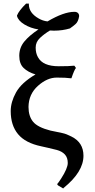

<svg xmlns="http://www.w3.org/2000/svg" viewBox="-20 -824 531 1075"><path d="M40 -202.1Q40 -252.9 69.8 -306.6Q99.6 -360.4 178.7 -407.2Q136.7 -419.9 112.3 -443.4Q87.9 -466.8 87.9 -511.7Q87.9 -556.6 115.7 -590.8Q143.6 -625 195.3 -659.2Q151.4 -666 116.7 -687Q82 -708 75.2 -734.4V-737.3Q85.9 -764.6 126 -803.7H141.6V-799.8Q141.6 -752 196.3 -720.7Q219.7 -707 246.1 -704.1Q336.9 -757.8 396.5 -757.8Q410.2 -757.8 417 -750.5Q423.8 -743.2 422.9 -732.4Q418 -702.1 402.8 -689Q387.7 -675.8 373 -666V-665H372.1Q330.1 -652.3 282.2 -652.3L259.8 -653.3Q228.5 -634.8 204.1 -611.8Q179.7 -588.9 179.7 -557.6Q179.7 -526.4 192.4 -503.9Q219.7 -453.1 308.6 -453.1Q369.1 -453.1 393.6 -456.1H396.5L405.3 -443.4Q396.5 -434.6 379.9 -385.7H377Q350.6 -389.6 297.4 -389.6Q244.1 -389.6 192.4 -343.3Q140.6 -296.9 139.6 -225.6Q139.6 -173.8 165 -142.6Q190.4 -111.3 262.7 -92.8Q273.4 -90.8 291.5 -86.9Q309.6 -83 330.6 -78.6Q351.6 -74.2 379.9 -59.6Q447.3 -26.4 447.3 47.9Q447.3 138.7 335.9 228.5L334 231.4L304.7 213.9L299.8 207Q305.7 201.2 322.3 175.8Q359.4 118.2 359.4 88.4Q359.4 58.6 343.3 41Q327.1 23.4 298.3 15.6Q269.5 7.8 250 3.9Q230.5 0 210.9 -4.9Q122.1 -23.4 81.1 -72.8Q40 -122.1 40 -202.1Z"/></svg>

Font: GenEi LateMin P v2
Style: Medium
Weight: 500
Designer: o_tamon (Modified)
Foundry: o_tamon / Adobe Systems Incorporated / FONT 910 / Philipp H. Poll
Version: Version 2.1;Original Version 1.004